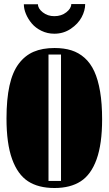

<svg xmlns="http://www.w3.org/2000/svg" viewBox="-20 -919 538 951"><path d="M250 12.2Q169.9 12.2 118.7 -21.2Q67.4 -54.7 39.8 -131.3Q12.2 -208 12.2 -332Q12.2 -427.7 27.1 -495.1Q42 -562.5 72.8 -603.3Q103.5 -644 146.7 -662.6Q189.9 -681.2 250 -681.2Q297.4 -681.2 333.7 -669.7Q370.1 -658.2 399.2 -632.3Q428.2 -606.4 447 -565.7Q465.8 -524.9 475.8 -465.6Q485.8 -406.2 485.8 -328.1Q485.8 -206.1 458.5 -130.1Q431.2 -54.2 379.9 -21Q328.6 12.2 250 12.2ZM220.2 -22.9H282.2V-648.9H220.2ZM168 -897.9Q168 -876.5 192.1 -857.7Q216.3 -838.9 249 -838.9Q284.2 -838.9 308.6 -858.2Q333 -877.4 333 -898.9H401.9Q401.9 -866.7 384.3 -833.7Q366.7 -800.8 330.6 -776.4Q294.4 -752 249 -752Q214.8 -752 185.3 -766.4Q155.8 -780.8 137.2 -803Q118.7 -825.2 108.4 -850.1Q98.1 -875 98.1 -897.9Z"/></svg>

Font: Lletraferida
Style: Heavy
Weight: 900
Designer: Josep Patau Bellart
Foundry: Josep Patau Bellart
Version: Version 1.000